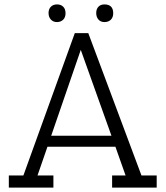

<svg xmlns="http://www.w3.org/2000/svg" viewBox="-20 -850 751 870"><path d="M488 0V-55H549L503 -185H195L150 -55H222V0H20V-55H86L319 -700H380L621 -55H690V0ZM346 -624 212 -235H485ZM238 -750Q221 -750 210.5 -761.5Q200 -773 200 -791Q200 -809 210.5 -819.5Q221 -830 238.5 -830Q256 -830 266.5 -819.5Q277 -809 277 -790Q277 -771 266 -760.5Q255 -750 238 -750ZM453 -830Q493 -830 493 -790Q493 -771 482 -760.5Q471 -750 453.5 -750Q436 -750 426 -761.5Q416 -773 416 -791Q416 -809 426 -819.5Q436 -830 453 -830Z"/></svg>

Font: Antic Slab
Style: Regular
Weight: 400
Designer: Santiago Orozco
Foundry: Santiago Orozco
Version: Version 001.002